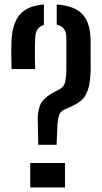

<svg xmlns="http://www.w3.org/2000/svg" viewBox="-20 -828 450 848"><path d="M149 -188.5 147 -284Q144.5 -332 157 -363.2Q169.5 -394.5 218.5 -421L240 -432Q262.5 -443 267.8 -466.2Q273 -489.5 273 -526V-663.5Q273 -709.5 230.5 -719V-808Q309.5 -803 344.8 -764.5Q380 -726 380 -646Q380 -595 380.2 -570.2Q380.5 -545.5 380.5 -525.5Q379.5 -461 367.2 -428.2Q355 -395.5 334.8 -380.8Q314.5 -366 290 -355.5L267 -345.5Q245 -335.5 240.5 -318.2Q236 -301 234 -283.5L230 -188.5ZM31 -523Q30 -565.5 29.8 -590Q29.5 -614.5 30.5 -646Q34.5 -725.5 67.8 -764Q101 -802.5 174 -808V-718Q138.5 -708 135.5 -663.5Q134 -631 134 -594Q134 -557 135.5 -523ZM113.5 0V-108H267V0Z"/></svg>

Font: Big Shoulders Stencil Text SemiBold
Style: Regular
Weight: 600
Designer: Patric King
Foundry: XO Type Co
Version: Version 1.000